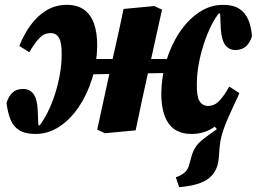

<svg xmlns="http://www.w3.org/2000/svg" viewBox="-20 -539 1062 794"><path d="M721 235 707 194Q727 188 742.5 175Q758 162 763 140L769 118Q776 90 787 72Q798 54 819.5 37Q841 20 877 -5L856 -29L934 -132L970 -154Q953 -116 938.5 -85Q924 -54 913.5 -28Q903 -2 896.5 22Q890 46 888 71L885 112Q881 169 843.5 198.5Q806 228 721 235ZM127 15Q84 15 59.5 -0.5Q35 -16 23.5 -44.5Q12 -73 7 -113Q15 -140 31 -155.5Q47 -171 74 -171Q102 -172 118 -151Q134 -130 136 -83L139 -12L132 -21H158L136 -10Q158 -37 176 -72.5Q194 -108 207 -148.5Q220 -189 227.5 -231Q235 -273 235 -312Q236 -362 224 -382.5Q212 -403 188 -402Q162 -402 142.5 -381Q123 -360 101 -323L60 -349Q78 -395 105.5 -433.5Q133 -472 171 -495.5Q209 -519 257 -519Q298 -519 326 -500Q354 -481 368 -443.5Q382 -406 382 -350Q381 -279 361 -214Q341 -149 306 -97Q271 -45 225 -15Q179 15 127 15ZM322 -231 323 -295H723L722 -238ZM414 12 382 -3 441 -274Q453 -326 461.5 -365.5Q470 -405 477.5 -438Q485 -471 491 -502L618 -514L650 -499L590 -228Q577 -171 565 -114.5Q553 -58 541 0ZM772 15Q731 15 703 -3.5Q675 -22 661 -59.5Q647 -97 647 -153Q648 -223 668 -288.5Q688 -354 723 -406Q758 -458 804 -488.5Q850 -519 902 -519Q944 -519 969 -503Q994 -487 1006.5 -458Q1019 -429 1022 -389Q1014 -363 998 -348Q982 -333 955 -332Q927 -332 911.5 -353Q896 -374 893 -421L890 -491L897 -483H870L892 -493Q870 -467 852.5 -431Q835 -395 822 -354.5Q809 -314 801.5 -272.5Q794 -231 794 -191Q793 -141 805 -121Q817 -101 841 -101Q867 -101 887 -122Q907 -143 928 -181L970 -154Q952 -109 924 -70.5Q896 -32 858 -8.5Q820 15 772 15Z"/></svg>

Font: Source Serif 4 Black
Style: Italic
Weight: 900
Italic angle: -12°
Designer: Frank Grießhammer
Foundry: Adobe Systems Incorporated
Version: Version 4.004;hotconv 1.0.116;makeotfexe 2.5.65601